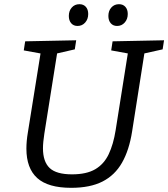

<svg xmlns="http://www.w3.org/2000/svg" viewBox="-20 -891 806 920"><path d="M519.5 -693 766 -698 759.3 -654.5 660.4 -632.5 673.7 -647.2 613.1 -261.7Q599.1 -171.7 564.7 -111.5Q530.4 -51.3 471 -21.1Q411.7 9 321 9Q210.3 9 158.4 -37.8Q106.5 -84.7 106.5 -178.7Q106.5 -196.4 108.2 -215.7Q109.9 -235.1 113.5 -256.1L176.2 -647.2L185.5 -632.8L93.9 -649.5L100.6 -693L345.1 -698L338.4 -654.5L242.8 -632.5L255.5 -647.2L192.5 -250.7Q189.5 -231 187.7 -213.4Q185.9 -195.7 185.9 -180.4Q185.9 -116.5 217.8 -86Q249.8 -55.6 325 -55.6Q394.6 -55.6 436.4 -80.1Q478.1 -104.5 500.8 -152Q523.4 -199.5 534.1 -267.1L594.4 -647.2L604.7 -632.8L512.8 -649.5ZM351.6 -766.6Q332.2 -766.6 321 -779.8Q309.8 -793 309.8 -814.4Q309.8 -839.2 324 -855Q338.2 -870.9 360.6 -870.9Q380 -870.9 391.4 -858.2Q402.7 -845.5 402.7 -823.8Q402.7 -799.4 388.2 -783Q373.7 -766.6 351.6 -766.6ZM541.1 -766.6Q521.7 -766.6 510.5 -779.8Q499.3 -793 499.3 -814.4Q499.3 -839.2 513.5 -855Q527.7 -870.9 550.1 -870.9Q569.5 -870.9 580.8 -858.2Q592.2 -845.5 592.2 -823.8Q592.2 -799.4 577.6 -783Q563.1 -766.6 541.1 -766.6Z"/></svg>

Font: Bitter Thin
Style: Italic
Weight: 100
Italic angle: -9°
Designer: Sol Matas, and Bitter project Authors
Foundry: Sol Matas
Version: Version 2.002